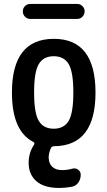

<svg xmlns="http://www.w3.org/2000/svg" viewBox="-20 -725 540 965"><path d="M131.8 -705.1H368.2Q383.8 -705.1 394.5 -694.3Q405.3 -683.6 405.3 -668Q405.3 -652.3 394.5 -641.1Q383.8 -629.9 368.2 -629.9H131.8Q116.2 -629.9 105.5 -641.1Q94.7 -652.3 94.7 -668Q94.7 -683.6 105.5 -694.3Q116.2 -705.1 131.8 -705.1ZM325.2 -402.8Q301.8 -442.4 250 -442.4Q198.2 -442.4 174.8 -402.8Q151.4 -363.3 151.4 -260.3Q151.4 -157.2 174.8 -117.7Q198.2 -78.1 250 -78.1Q301.8 -78.1 325.2 -117.7Q348.6 -157.2 348.6 -260.3Q348.6 -363.3 325.2 -402.8ZM147.5 -11.7Q40 -66.4 40 -259.8Q40 -529.3 250 -529.8Q460 -530.3 460 -259.8Q460 7.8 252.9 9.8Q240.2 9.8 236.3 18.6Q225.6 41 224.6 64.5Q224.6 95.7 242.2 112.8Q259.8 129.9 292 129.9Q319.3 129.9 342.8 123Q358.4 118.2 372.1 127.4Q385.7 136.7 385.7 153.3Q385.7 175.8 373.5 192.9Q361.3 210 339.8 213.9Q307.6 219.7 278.3 219.7Q201.2 219.7 162.6 185.5Q124 151.4 124 93.8Q124 42 151.4 2Q156.2 -6.8 147.5 -11.7Z"/></svg>

Font: Rounded-X Mgen+ 2m medium
Style: Regular
Weight: 500
Designer: [Source Han Sans]
Ryoko NISHIZUKA  (kana & ideographs); Paul D. Hunt (Latin, Greek & Cyrillic); Wenlong ZHANG  (bopomofo
Version: Version 1.059.20150602